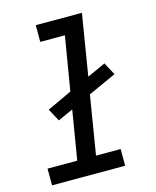

<svg xmlns="http://www.w3.org/2000/svg" viewBox="-111 -812 722 888"><g transform="rotate(-15 250.0 -367.5)"><path d="M377 0H27V-80H169L208 -315L135 -282L103 -342L221 -397L264 -655H146V-735H367L319 -442L407 -482L439 -422L305 -361L259 -80H377Z"/></g></svg>

Font: Iosevka Term Curly Md Obl
Style: Regular
Weight: 500
Italic angle: -9°
Designer: Belleve Invis
Foundry: Belleve Invis
Version: Version 32.3.0